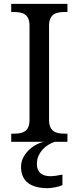

<svg xmlns="http://www.w3.org/2000/svg" viewBox="-20 -734 407 994"><path d="M38.1 0V-42H50.8Q67.9 -42 82.8 -44.4Q97.7 -46.9 108.9 -54.4Q120.1 -62 126.5 -76.2Q132.8 -90.3 132.8 -113.8V-600.1Q132.8 -623.5 126.5 -637.7Q120.1 -651.9 108.9 -659.4Q97.7 -667 82.8 -669.4Q67.9 -671.9 50.8 -671.9H38.1V-713.9H329.1V-671.9H315.9Q299.3 -671.9 284.2 -669.4Q269 -667 258.1 -659.4Q247.1 -651.9 240.5 -637.7Q233.9 -623.5 233.9 -600.1V-113.8Q233.9 -90.3 240.5 -76.2Q247.1 -62 258.1 -54.4Q269 -46.9 284.2 -44.4Q299.3 -42 315.9 -42H329.1V0ZM88.9 129.9Q88.9 106.4 98.6 85.4Q108.4 64.5 125 47.1Q141.6 29.8 162.8 17.6Q184.1 5.4 207 0H264.2Q248.5 4.9 231.9 14.6Q215.3 24.4 201.9 38.8Q188.5 53.2 179.7 72.3Q170.9 91.3 170.9 115.2Q170.9 131.8 176 143.8Q181.2 155.8 190.4 163.3Q199.7 170.9 212.4 174.6Q225.1 178.2 240.2 178.2Q253.4 178.2 269 176Q284.7 173.8 303.2 169.9V224.1Q295.4 228 285.4 231Q275.4 233.9 264.6 235.8Q253.9 237.8 243.9 239Q233.9 240.2 226.1 240.2Q194.3 240.2 168.9 233.6Q143.6 227.1 125.7 213.6Q107.9 200.2 98.4 179.4Q88.9 158.7 88.9 129.9Z"/></svg>

Font: Noto Serif
Style: Regular
Weight: 400
Designer: Monotype Design team
Foundry: Monotype Imaging Inc.
Version: Version 1.02